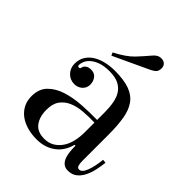

<svg xmlns="http://www.w3.org/2000/svg" viewBox="-199 -791 923 923"><g transform="rotate(45 262.5 -330.0)"><path d="M178 -519 171 -534Q233 -566 263 -598Q293 -630 312 -653Q323 -667 333.5 -673.5Q344 -680 358 -680Q373 -680 382.5 -671Q392 -662 392 -647Q392 -629 383.5 -620Q375 -611 358 -603ZM241 -480Q303 -480 341.5 -466Q380 -452 401 -422.5Q422 -393 429.5 -347.5Q437 -302 437 -240V-63Q437 -46 440.5 -34Q444 -22 455 -22Q474 -22 486.5 -55Q499 -88 504 -137L522 -135Q519 -108 513 -80.5Q507 -53 495.5 -30.5Q484 -8 466 6Q448 20 421 20Q401 20 389.5 10Q378 0 372 -15.5Q366 -31 364 -51Q362 -71 362 -91H356Q342 -37 302.5 -8.5Q263 20 208 20Q175 20 145.5 12Q116 4 93.5 -12Q71 -28 57.5 -52.5Q44 -77 44 -110Q44 -160 73 -189Q102 -218 146.5 -232Q191 -246 244.5 -249.5Q298 -253 348 -252V-301Q348 -338 342.5 -367.5Q337 -397 323 -417.5Q309 -438 285.5 -449Q262 -460 225 -460Q189 -460 165 -451.5Q141 -443 126 -430Q111 -417 105 -402.5Q99 -388 99 -377Q99 -372 102 -370Q105 -368 108 -368Q116 -368 117 -377Q119 -388 129.5 -395.5Q140 -403 157 -403Q180 -403 192.5 -387Q205 -371 205 -349Q205 -326 188.5 -311Q172 -296 149 -296Q119 -296 99.5 -316.5Q80 -337 80 -367Q80 -397 94 -418.5Q108 -440 130.5 -453.5Q153 -467 182 -473.5Q211 -480 241 -480ZM348 -234Q308 -235 270.5 -232Q233 -229 204 -216Q175 -203 158 -179Q141 -155 141 -114Q141 -67 163 -37.5Q185 -8 232 -8Q262 -8 284 -21.5Q306 -35 320.5 -57Q335 -79 341.5 -108Q348 -137 348 -167Z"/></g></svg>

Font: Elsie
Style: Regular
Weight: 400
Designer: Alejandro Inler
Foundry: Alejandro Inler
Version: 1.001